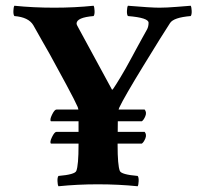

<svg xmlns="http://www.w3.org/2000/svg" viewBox="-20 -648 716 672"><path d="M177.7 -186.5Q177.7 -186.5 486.3 -186.5Q494.1 -176.8 488.8 -163.6Q483.4 -150.4 476.6 -145.5H158.2Q153.3 -150.4 162.1 -168.5Q170.9 -186.5 177.7 -186.5ZM177.7 -264.6H486.3Q494.1 -254.9 488.8 -241.7Q483.4 -228.5 476.6 -223.6H158.2Q153.3 -228.5 162.1 -246.6Q170.9 -264.6 177.7 -264.6ZM254.9 -141.6V-257.8Q254.9 -265.6 252 -273.4Q243.2 -293.9 211.9 -352.1Q180.7 -410.2 154.3 -458L127 -505.9Q110.4 -536.1 96.7 -559.6Q80.1 -587.9 30.3 -591.8Q26.4 -596.7 26.9 -609.9Q27.3 -623 30.3 -627.9Q96.7 -621.1 169.9 -621.1Q241.2 -621.1 307.6 -627.9Q310.5 -623 311 -609.9Q311.5 -596.7 307.6 -591.8Q248 -586.9 248 -565.4Q248 -561.5 254.9 -549.8L372.1 -334Q373 -333 377 -338.4Q380.9 -343.8 387.2 -354Q393.6 -364.3 401.9 -377.9Q410.2 -391.6 419.9 -408.7Q429.7 -425.8 439 -443.4Q448.2 -460.9 458.5 -479.5Q468.8 -498 477.5 -514.2Q486.3 -530.3 495.1 -545.9Q500 -555.7 500 -568.4Q500 -585.9 427.7 -591.8Q423.8 -596.7 424.3 -609.9Q424.8 -623 427.7 -627.9Q507.8 -621.1 538.1 -621.1Q562.5 -621.1 598.6 -624Q634.8 -627 647.5 -627.9Q650.4 -623 650.9 -609.9Q651.4 -596.7 647.5 -591.8Q587.9 -586.9 575.2 -567.4Q550.8 -530.3 482.9 -419.4Q415 -308.6 397.5 -271.5Q392.6 -259.8 392.6 -252.9L391.6 -141.6Q391.6 -69.3 399.4 -49.8Q404.3 -37.1 461.9 -32.2Q465.8 -27.3 465.3 -14.2Q464.8 -1 461.9 3.9Q395.5 -2.9 322.3 -2.9Q251 -2.9 184.6 3.9Q181.6 -1 181.2 -14.2Q180.7 -27.3 184.6 -32.2Q242.2 -37.1 247.1 -49.8Q254.9 -69.3 254.9 -141.6Z"/></svg>

Font: Crimson
Style: Bold
Weight: 700
Version: Version 0.8 ; ttfautohint (v1.00) -l 8 -r 50 -G 200 -x 14 -D